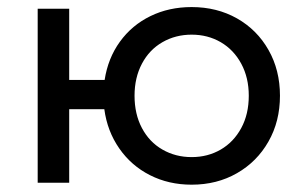

<svg xmlns="http://www.w3.org/2000/svg" viewBox="-20 -512 845 538"><path d="M644 -460.5C606.6 -481.6 564.3 -492.2 517 -492.2C474.7 -492.2 436.2 -483.8 401.6 -466.9C366.9 -450 338.4 -426.1 316 -395.1C293.6 -364.2 279.4 -328.4 273.2 -288H173.9V-487.6H85.6V0H173.9V-206.1H272.3C277.8 -165 291.8 -128.3 314.2 -96.1C336.6 -63.9 365.2 -38.9 400.2 -21.2C435.2 -3.4 474.1 5.5 517 5.5C564.3 5.5 606.6 -5.2 644 -26.7C681.4 -48.1 710.9 -77.7 732.3 -115.5C753.8 -153.2 764.5 -196 764.5 -243.8C764.5 -291.6 753.8 -334.4 732.3 -372.1C710.9 -409.9 681.4 -439.3 644 -460.5ZM598.5 -92.9C574.2 -78.8 547.1 -71.8 517 -71.8C487 -71.8 459.7 -78.8 435.2 -92.9C410.6 -107 391.5 -127.1 377.7 -153.2C363.9 -179.2 357 -209.5 357 -243.8C357 -277.5 363.9 -307.4 377.7 -333.5C391.5 -359.6 410.6 -379.7 435.2 -393.8C459.7 -407.9 487 -414.9 517 -414.9C547.1 -414.9 574.2 -407.9 598.5 -393.8C622.7 -379.7 641.9 -359.6 656 -333.5C670.1 -307.4 677.1 -277.5 677.1 -243.8C677.1 -209.5 670.1 -179.2 656 -153.2C641.9 -127.1 622.7 -107 598.5 -92.9Z"/></svg>

Font: Montserrat Ace
Style: Regular
Weight: 500
Designer: Julieta Ulanovsky
Foundry: Julieta Ulanovsky
Version: Version 1